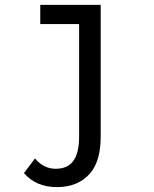

<svg xmlns="http://www.w3.org/2000/svg" viewBox="-20 -557 626 782"><path d="M77.6 147.9 122.6 88.4Q157.7 130.4 207 130.4Q253.9 130.4 277.3 100.1Q302.2 67.9 302.2 -0.5V-459H144V-537.1H390.1V-0.5Q390.1 100.6 345.7 150.4Q296.9 205.1 212.4 205.1Q126.5 205.1 77.6 147.9Z"/></svg>

Font: Consola Mono
Style: Book
Weight: 400
Monospace: yes
Designer: Wojciech Kalinowski "wmk69" (wmk69@o2.pl)
Foundry: Wojciech Kalinowski "wmk69" (wmk69@o2.pl)
Version: Version 2.1.0